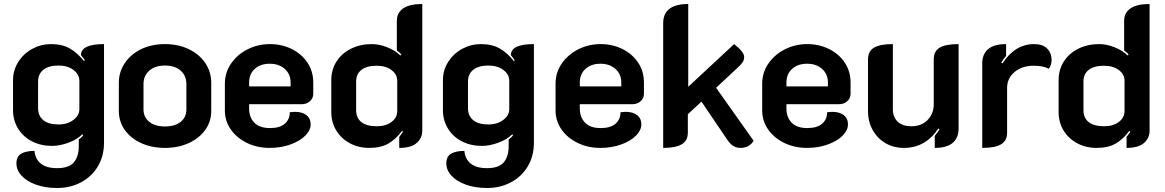

<svg xmlns="http://www.w3.org/2000/svg" viewBox="-20 -729 5814 958"><path d="M62 86Q62 52 85.5 38Q109 24 152 24Q156 65 184 87.5Q212 110 265 110Q324 110 348.5 81Q373 52 373 1V-33Q388 -44 395 -54L391 -59Q365 -33 321.5 -17Q278 -1 240 -1Q184 -1 140 -23.5Q96 -46 70.5 -87Q45 -128 45 -180V-329Q45 -379 71.5 -420.5Q98 -462 141.5 -485.5Q185 -509 235 -509Q290 -509 328.5 -487Q367 -465 399 -424L403 -428Q398 -437 384 -454Q384 -509 499 -509V-17Q499 49 469 100Q439 151 385.5 180Q332 209 265 209Q206 209 160 192.5Q114 176 88 148Q62 120 62 86ZM376 -184V-326Q376 -358 346.5 -380Q317 -402 272 -402Q223 -402 196.5 -381Q170 -360 170 -321V-189Q170 -151 196 -129.5Q222 -108 272 -108Q316 -108 346 -130.5Q376 -153 376 -184Z M573 -175V-316Q573 -370 602.5 -414Q632 -458 684 -483.5Q736 -509 803 -509Q870 -509 922.5 -483.5Q975 -458 1004.5 -414Q1034 -370 1034 -316V-175Q1034 -122 1003.5 -80Q973 -38 920.5 -14.5Q868 9 803 9Q738 9 685.5 -14.5Q633 -38 603 -80Q573 -122 573 -175ZM910 -183V-310Q910 -351 881.5 -376.5Q853 -402 803 -402Q754 -402 725 -376.5Q696 -351 696 -310V-183Q696 -144 725 -121Q754 -98 803 -98Q853 -98 881.5 -121Q910 -144 910 -183Z M1102 -178V-311Q1102 -367 1133 -412Q1164 -457 1215.5 -483Q1267 -509 1327 -509Q1386 -509 1435.5 -484.5Q1485 -460 1514 -416.5Q1543 -373 1543 -317V-261Q1543 -239 1526.5 -224Q1510 -209 1485 -209H1223V-187Q1223 -144 1249 -117Q1275 -90 1327 -90Q1377 -90 1401.5 -112Q1426 -134 1426 -169Q1444 -171 1451 -171Q1488 -171 1509 -154.5Q1530 -138 1530 -108Q1530 -79 1503 -52Q1476 -25 1429 -8Q1382 9 1326 9Q1264 9 1213 -15.5Q1162 -40 1132 -82.5Q1102 -125 1102 -178ZM1430 -298V-317Q1430 -359 1401 -385Q1372 -411 1326 -411Q1280 -411 1251.5 -385.5Q1223 -360 1223 -317V-298Z M1633 -171V-329Q1633 -381 1659 -422Q1685 -463 1731.5 -486Q1778 -509 1835 -509Q1872 -509 1911.5 -493.5Q1951 -478 1978 -452L1982 -457Q1977 -465 1960 -477V-625Q1960 -665 1991.5 -687Q2023 -709 2087 -709V-77Q2087 -40 2059 -15.5Q2031 9 1972 9V-46Q1985 -62 1991 -72L1986 -76Q1955 -34 1917.5 -12.5Q1880 9 1823 9Q1769 9 1726 -14Q1683 -37 1658 -77.5Q1633 -118 1633 -171ZM1962 -175V-326Q1962 -358 1933.5 -379.5Q1905 -401 1859 -401Q1810 -401 1783.5 -380.5Q1757 -360 1757 -322V-180Q1757 -140 1783.5 -119.5Q1810 -99 1860 -99Q1905 -99 1933.5 -120.5Q1962 -142 1962 -175Z M2207 86Q2207 52 2230.5 38Q2254 24 2297 24Q2301 65 2329 87.5Q2357 110 2410 110Q2469 110 2493.5 81Q2518 52 2518 1V-33Q2533 -44 2540 -54L2536 -59Q2510 -33 2466.5 -17Q2423 -1 2385 -1Q2329 -1 2285 -23.5Q2241 -46 2215.5 -87Q2190 -128 2190 -180V-329Q2190 -379 2216.5 -420.5Q2243 -462 2286.5 -485.5Q2330 -509 2380 -509Q2435 -509 2473.5 -487Q2512 -465 2544 -424L2548 -428Q2543 -437 2529 -454Q2529 -509 2644 -509V-17Q2644 49 2614 100Q2584 151 2530.5 180Q2477 209 2410 209Q2351 209 2305 192.5Q2259 176 2233 148Q2207 120 2207 86ZM2521 -184V-326Q2521 -358 2491.5 -380Q2462 -402 2417 -402Q2368 -402 2341.5 -381Q2315 -360 2315 -321V-189Q2315 -151 2341 -129.5Q2367 -108 2417 -108Q2461 -108 2491 -130.5Q2521 -153 2521 -184Z M2752 -178V-311Q2752 -367 2783 -412Q2814 -457 2865.5 -483Q2917 -509 2977 -509Q3036 -509 3085.5 -484.5Q3135 -460 3164 -416.5Q3193 -373 3193 -317V-261Q3193 -239 3176.5 -224Q3160 -209 3135 -209H2873V-187Q2873 -144 2899 -117Q2925 -90 2977 -90Q3027 -90 3051.5 -112Q3076 -134 3076 -169Q3094 -171 3101 -171Q3138 -171 3159 -154.5Q3180 -138 3180 -108Q3180 -79 3153 -52Q3126 -25 3079 -8Q3032 9 2976 9Q2914 9 2863 -15.5Q2812 -40 2782 -82.5Q2752 -125 2752 -178ZM3080 -298V-317Q3080 -359 3051 -385Q3022 -411 2976 -411Q2930 -411 2901.5 -385.5Q2873 -360 2873 -317V-298Z M3740 -27Q3731 -10 3714 -0.5Q3697 9 3675 9Q3656 9 3641 0.5Q3626 -8 3612 -27L3480 -222L3412 -159V-67Q3412 -27 3381.5 -9Q3351 9 3289 9V-613Q3289 -709 3414 -709V-296L3643 -509Q3693 -470 3693 -445Q3693 -429 3684.5 -417Q3676 -405 3658 -389L3553 -291Z M3783 -178V-311Q3783 -367 3814 -412Q3845 -457 3896.5 -483Q3948 -509 4008 -509Q4067 -509 4116.5 -484.5Q4166 -460 4195 -416.5Q4224 -373 4224 -317V-261Q4224 -239 4207.5 -224Q4191 -209 4166 -209H3904V-187Q3904 -144 3930 -117Q3956 -90 4008 -90Q4058 -90 4082.5 -112Q4107 -134 4107 -169Q4125 -171 4132 -171Q4169 -171 4190 -154.5Q4211 -138 4211 -108Q4211 -79 4184 -52Q4157 -25 4110 -8Q4063 9 4007 9Q3945 9 3894 -15.5Q3843 -40 3813 -82.5Q3783 -125 3783 -178ZM4111 -298V-317Q4111 -359 4082 -385Q4053 -411 4007 -411Q3961 -411 3932.5 -385.5Q3904 -360 3904 -317V-298Z M4763 -88Q4763 -41 4733.5 -16Q4704 9 4644 9V-51Q4657 -66 4668 -84L4662 -88Q4598 9 4490 9Q4439 9 4398.5 -14.5Q4358 -38 4334.5 -80Q4311 -122 4311 -175V-433Q4311 -474 4341.5 -491.5Q4372 -509 4435 -509V-184Q4435 -145 4459 -122Q4483 -99 4528 -99Q4578 -99 4608.5 -130.5Q4639 -162 4639 -209V-433Q4639 -474 4669 -491.5Q4699 -509 4763 -509Z M5005 -291V-67Q5005 -27 4975 -9Q4945 9 4881 9V-413Q4881 -459 4910.5 -484Q4940 -509 5000 -509V-450Q4985 -433 4976 -417L4982 -413Q5045 -509 5140 -509Q5183 -509 5205 -486.5Q5227 -464 5227 -430Q5227 -404 5213 -386Q5186 -401 5138 -401Q5079 -401 5042 -369.5Q5005 -338 5005 -291Z M5262 -171V-329Q5262 -381 5288 -422Q5314 -463 5360.5 -486Q5407 -509 5464 -509Q5501 -509 5540.5 -493.5Q5580 -478 5607 -452L5611 -457Q5606 -465 5589 -477V-625Q5589 -665 5620.5 -687Q5652 -709 5716 -709V-77Q5716 -40 5688 -15.5Q5660 9 5601 9V-46Q5614 -62 5620 -72L5615 -76Q5584 -34 5546.5 -12.5Q5509 9 5452 9Q5398 9 5355 -14Q5312 -37 5287 -77.5Q5262 -118 5262 -171ZM5591 -175V-326Q5591 -358 5562.5 -379.5Q5534 -401 5488 -401Q5439 -401 5412.5 -380.5Q5386 -360 5386 -322V-180Q5386 -140 5412.5 -119.5Q5439 -99 5489 -99Q5534 -99 5562.5 -120.5Q5591 -142 5591 -175Z"/></svg>

Font: K2D
Style: Bold
Weight: 700
Designer: Katatrad Aksorn Co.,Ltd.
Foundry: Cadson Demak Co.,Ltd.
Version: Version 1.000; ttfautohint (v1.6)